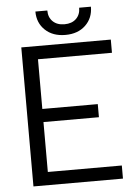

<svg xmlns="http://www.w3.org/2000/svg" viewBox="-59 -917 687 962"><g transform="rotate(-5 285.0 -436.0)"><path d="M295.9 -742.2Q232.4 -742.2 194.1 -778.6Q155.8 -814.9 155.8 -872.1H215.8Q215.8 -837.4 237.3 -816.7Q258.8 -795.9 295.9 -795.9Q333 -795.9 354.5 -816.7Q376 -837.4 376 -872.1H435.1Q435.1 -814.9 397 -778.6Q358.9 -742.2 295.9 -742.2ZM69.8 0V-699.2H520V-632.8H147.9V-382.8H426.8V-316.9H147.9V-65.9H520V0Z"/></g></svg>

Font: Prompt Light
Style: Regular
Weight: 300
Designer: Katatrad Team
Foundry: CadsonDemak
Version: Version 1.000;PS 001.000;hotconv 1.0.88;makeotf.lib2.5.64775